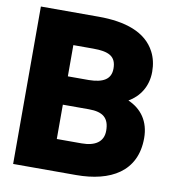

<svg xmlns="http://www.w3.org/2000/svg" viewBox="-80 -782 778 854"><g transform="rotate(10 309.0 -355.5)"><path d="M36 0H320C476 0 590 -63 590 -214C590 -290 552 -341 492 -367C539 -394 574 -443 574 -511C574 -544 567 -574 554 -599C512 -681 416 -711 297 -711H36ZM208 -143V-298H326C390 -298 418 -274 418 -217C418 -167 381 -143 320 -143ZM208 -426V-567H297C368 -567 402 -551 402 -495C402 -446 366 -427 303 -426Z"/></g></svg>

Font: Asimov Pro
Style: Ult
Weight: 900
Designer: Google
Version: Version 2.000980; 2014